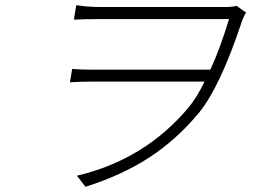

<svg xmlns="http://www.w3.org/2000/svg" viewBox="-20 -694 996 744"><path d="M897 -671.2 933.9 -644.9Q926.5 -635.3 919 -616.1Q832.7 -355.1 749.3 -255Q662.6 -151.3 557.2 -82.9Q451.7 -14.6 311.1 29.8L278.1 -13.1Q539.1 -74.6 708.5 -274.9Q741.8 -313.9 772.7 -377.8H333.5Q286.2 -377.8 251.1 -375L259.6 -426.8Q291.2 -424 340.2 -424H795.1Q832 -503.2 867.5 -620H358.7Q306.8 -620 266.3 -617.9L275.6 -674Q319.2 -666.9 366.5 -666.9H855.5Q880 -666.9 897 -671.2Z"/></svg>

Font: Karasuma Gothic
Style: Light Italic
Weight: 300
Italic angle: 9.39998°
Designer: Rasmus Andersson / Ryoko Nishizuka
Foundry: rsms
Version: Version 1.00